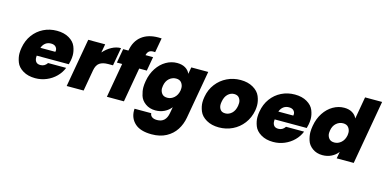

<svg xmlns="http://www.w3.org/2000/svg" viewBox="-92 -1329 4306 2145"><g transform="rotate(15 2061.0 -256.5)"><path d="M643 -287Q639 -264 632 -241H261Q260 -230 260 -220Q260 -189 276 -169.5Q292 -150 327 -150Q376 -150 405 -194H614Q591 -136 545.5 -90.5Q500 -45 438.5 -19Q377 7 308 7Q225 7 166.5 -28Q108 -63 88 -115.5Q68 -168 68 -216Q68 -247 74 -281Q89 -369 136.5 -433.5Q184 -498 254.5 -533Q325 -568 409 -568Q492 -568 550 -534Q608 -500 628.5 -448.5Q649 -397 649 -348Q649 -319 643 -287ZM451 -336Q453 -345 453 -353Q453 -377 435 -395Q417 -413 381 -413Q345 -413 318.5 -393.5Q292 -374 278 -336Z M949 -462Q991 -510 1043 -538Q1095 -566 1149 -566L1112 -357H1057Q993 -357 957.5 -332Q922 -307 911 -245L868 0H672L771 -561H967Z M1492 -398H1404L1334 0H1137L1207 -398H1146L1175 -561H1236L1237 -566Q1256 -674 1329.5 -731.5Q1403 -789 1522 -789Q1546 -789 1559 -788L1529 -621Q1522 -622 1508 -622Q1476 -622 1458.5 -607.5Q1441 -593 1433 -561H1521Z M1799 -568Q1856 -568 1894.5 -545Q1933 -522 1949 -483L1963 -561H2159L2061 -6Q2047 73 2006 136.5Q1965 200 1894.5 238Q1824 276 1727 276Q1597 276 1533 218Q1469 160 1469 68Q1469 59 1470 49H1663Q1665 76 1686 91Q1707 106 1745 106Q1845 106 1865 -6L1878 -78Q1848 -39 1801.5 -16Q1755 7 1698 7Q1631 7 1582.5 -28Q1534 -63 1518.5 -114Q1503 -165 1503 -208Q1503 -242 1510 -281Q1525 -368 1568 -433Q1611 -498 1671.5 -533Q1732 -568 1799 -568ZM1914 -281Q1916 -296 1916 -309Q1916 -343 1895.5 -370Q1875 -397 1832 -397Q1788 -397 1753.5 -366.5Q1719 -336 1710 -281Q1707 -265 1707 -251Q1707 -218 1727 -191Q1747 -164 1791 -164Q1834 -164 1869 -195Q1904 -226 1914 -281Z M2432 7Q2348 7 2287.5 -28Q2227 -63 2205.5 -116Q2184 -169 2184 -218Q2184 -248 2190 -281Q2205 -368 2255 -433Q2305 -498 2377.5 -533Q2450 -568 2534 -568Q2618 -568 2678.5 -533Q2739 -498 2761 -444.5Q2783 -391 2783 -340Q2783 -312 2778 -281Q2762 -194 2712 -128.5Q2662 -63 2589 -28Q2516 7 2432 7ZM2462 -163Q2503 -163 2536 -193.5Q2569 -224 2579 -281Q2582 -299 2582 -314Q2582 -347 2563 -372.5Q2544 -398 2504 -398Q2464 -398 2432 -368Q2400 -338 2390 -281Q2386 -261 2386 -244Q2386 -213 2403.5 -188Q2421 -163 2462 -163Z M3395 -287Q3391 -264 3384 -241H3013Q3012 -230 3012 -220Q3012 -189 3028 -169.5Q3044 -150 3079 -150Q3128 -150 3157 -194H3366Q3343 -136 3297.5 -90.5Q3252 -45 3190.5 -19Q3129 7 3060 7Q2977 7 2918.5 -28Q2860 -63 2840 -115.5Q2820 -168 2820 -216Q2820 -247 2826 -281Q2841 -369 2888.5 -433.5Q2936 -498 3006.5 -533Q3077 -568 3161 -568Q3244 -568 3302 -534Q3360 -500 3380.5 -448.5Q3401 -397 3401 -348Q3401 -319 3395 -287ZM3203 -336Q3205 -345 3205 -353Q3205 -377 3187 -395Q3169 -413 3133 -413Q3097 -413 3070.5 -393.5Q3044 -374 3030 -336Z M3442 -281Q3457 -368 3500 -433Q3543 -498 3604 -533Q3665 -568 3732 -568Q3786 -568 3824.5 -545.5Q3863 -523 3880 -484L3925 -740H4122L3992 0H3795L3809 -78Q3779 -39 3733 -16Q3687 7 3630 7Q3563 7 3514.5 -28Q3466 -63 3450.5 -114Q3435 -165 3435 -208Q3435 -242 3442 -281ZM3846 -281Q3848 -296 3848 -309Q3848 -343 3827.5 -370Q3807 -397 3764 -397Q3720 -397 3685.5 -366.5Q3651 -336 3642 -281Q3639 -265 3639 -251Q3639 -218 3659 -191Q3679 -164 3723 -164Q3766 -164 3801 -195Q3836 -226 3846 -281Z"/></g></svg>

Font: Fz Poppins ExtBd
Style: Italic
Weight: 800
Italic angle: -10°
Designer: Ninad Kale (Devanagari), Jonny Pinhorn (Latin)
Foundry: Indian Type Foundry
Version: Vit hóa bi Vntype.Com & FontZin.Com